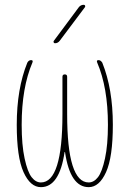

<svg xmlns="http://www.w3.org/2000/svg" viewBox="-20 -770 540 800"><path d="M150.4 9.8Q106.4 9.8 78.1 -52.7Q49.8 -115.2 49.8 -250Q49.8 -400.4 93.8 -508.8Q99.6 -519.5 109.4 -519.5Q119.1 -519.5 115.2 -509.8Q70.3 -404.3 70.3 -250Q70.3 -166 82.5 -109.9Q94.7 -53.7 111.8 -31.7Q128.9 -9.8 150.4 -9.8Q240.2 -9.8 240.2 -294.9V-450.2Q240.2 -460 250 -460Q259.8 -460 259.8 -450.2V-294.9Q259.8 -9.8 349.6 -9.8Q371.1 -9.8 388.2 -31.7Q405.3 -53.7 417.5 -109.9Q429.7 -166 429.7 -250Q429.7 -405.3 384.8 -509.8Q380.9 -519.5 390.6 -519.5Q399.4 -519.5 406.2 -508.8Q450.2 -399.4 450.2 -250Q450.2 -115.2 421.9 -52.7Q393.6 9.8 349.6 9.8Q272.5 9.8 251 -135.7Q251 -136.7 250 -136.7Q249 -136.7 249 -135.7Q227.5 9.8 150.4 9.8ZM209 -589.8Q205.1 -589.8 203.6 -593.3Q202.1 -596.7 204.1 -599.6L308.6 -740.2Q316.4 -750 329.1 -750Q333 -750 334.5 -746.6Q335.9 -743.2 334 -740.2L228.5 -599.6Q220.7 -589.8 209 -589.8Z"/></svg>

Font: Rounded Mgen+ 1m thin
Style: Regular
Weight: 100
Designer: [Source Han Sans]
Ryoko NISHIZUKA  (kana & ideographs); Paul D. Hunt (Latin, Greek & Cyrillic); Wenlong ZHANG  (bopomofo
Version: Version 1.059.20150602